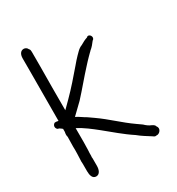

<svg xmlns="http://www.w3.org/2000/svg" viewBox="-169 -797 853 923"><g transform="rotate(-30 257.0 -335.0)"><path d="M41 -289C41 -281 46 -274 52 -272H55C60 -270 67 -264 72 -260V-243C70 -234 69 -225 72 -216L71 -163C72 -149 71 -135 71 -122C71 -113 70 -104 70 -96C69 -86 69 -76 70 -67V-26C70 -5 75 18 96 18C117 18 124 -5 124 -25V-67C123 -71 123 -75 124 -80C124 -90 124 -101 125 -112C125 -126 126 -140 126 -155V-233C161 -215 194 -189 224 -165C269 -129 310 -92 359 -60C382 -41 403 -29 428 -13C433 -9 437 -6 445 -8C461 -5 482 -28 467 -45C466 -50 463 -54 459 -57L450 -62C437 -67 425 -76 415 -86C407 -92 398 -98 388 -105C332 -144 287 -190 231 -229L201 -250C186 -258 170 -271 154 -279C153 -279 151 -280 150 -281C168 -299 190 -319 208 -337C246 -378 284 -425 322 -466C332 -478 343 -488 352 -498L367 -513C369 -515 372 -517 374 -520C388 -531 398 -544 407 -556L412 -560C422 -572 409 -591 396 -587L391 -583C378 -579 366 -573 351 -564C340 -560 331 -553 323 -545L309 -531C298 -520 287 -507 276 -494C240 -452 204 -410 164 -370L130 -336C128 -335 127 -333 126 -332V-341C126 -389 126 -524 127 -572V-656C127 -659 126 -663 126 -666C125 -669 124 -671 121 -674C118 -682 109 -688 100 -688C81 -688 73 -670 73 -651V-577C73 -514 72 -368 72 -304C67 -305 60 -307 55 -306H52C46 -303 41 -296 41 -289Z"/></g></svg>

Font: Scribbler
Style: Regular
Weight: 400
Designer: Mew Too
Foundry: Cannot Into Space Fonts
Version: Version 1.001